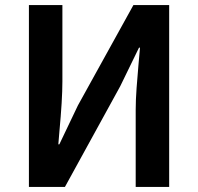

<svg xmlns="http://www.w3.org/2000/svg" viewBox="-20 -737 781 757"><path d="M94 -717H226V-416Q226 -344 214 -216L210 -168H214L287 -321L506 -717H647V0H515V-304Q515 -342 518.5 -390Q522 -438 526 -482L532 -549H528L454 -397L236 0H94Z"/></svg>

Font: Nebula Sans Semibold
Style: Regular
Weight: 600
Designer: Paul D. Hunt for Adobe (as Source Sans)
Foundry: Nebula Entertainment & Broadcasting LLC
Version: Version 1.010